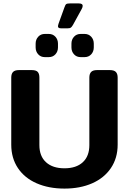

<svg xmlns="http://www.w3.org/2000/svg" viewBox="-20 -1091 756 1126"><path d="M320 -937Q320 -942 324 -954L358 -1048Q363 -1063 368.5 -1067Q374 -1071 392 -1071H441Q465 -1071 465 -1057Q465 -1049 459 -1038L408 -945Q401 -933 395.5 -929Q390 -925 378 -925H337Q320 -925 320 -937ZM189 -813V-835Q189 -859 204 -875.5Q219 -892 243 -892H266Q290 -892 305 -875.5Q320 -859 320 -835V-813Q320 -789 305 -772.5Q290 -756 266 -756H243Q219 -756 204 -772.5Q189 -789 189 -813ZM399 -813V-835Q399 -859 414 -875.5Q429 -892 453 -892H476Q500 -892 515 -875.5Q530 -859 530 -835V-813Q530 -789 515 -772.5Q500 -756 476 -756H453Q429 -756 414 -772.5Q399 -789 399 -813ZM46 -243V-636Q46 -658 56.5 -669Q67 -680 91 -680H166Q191 -680 201 -669.5Q211 -659 211 -636V-240Q211 -175 250 -139.5Q289 -104 358 -104Q427 -104 465.5 -139.5Q504 -175 504 -240V-636Q504 -658 514.5 -669Q525 -680 549 -680H624Q649 -680 659.5 -669Q670 -658 670 -636V-243Q670 -164 630.5 -105.5Q591 -47 520.5 -16Q450 15 358 15Q266 15 195 -16Q124 -47 85 -105.5Q46 -164 46 -243Z"/></svg>

Font: Mitr Medium
Style: Regular
Weight: 500
Designer: Thanarat Vachiruckul
Foundry: Cadson Demak
Version: Version 1.002